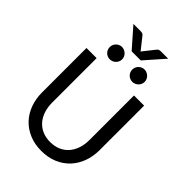

<svg xmlns="http://www.w3.org/2000/svg" viewBox="-274 -1068 1189 1189"><g transform="rotate(45 321.0 -473.0)"><path d="M68.4 0ZM320.8 -70.3Q359.4 -70.3 389.9 -83.7Q420.4 -97.2 441.4 -121.3Q462.4 -145.5 473.4 -178.7Q484.4 -211.9 484.4 -252V-641.6H573.2V-252Q573.2 -196.3 555.7 -148.9Q538.1 -101.6 505.6 -66.9Q473.1 -32.2 426.3 -12.5Q379.4 7.3 320.8 7.3Q262.2 7.3 215.6 -12.5Q168.9 -32.2 136.2 -66.9Q103.5 -101.6 85.9 -148.9Q68.4 -196.3 68.4 -252V-641.6H157.2V-252.4Q157.2 -212.4 168.2 -179Q179.2 -145.5 200.2 -121.3Q221.2 -97.2 251.7 -83.7Q282.2 -70.3 320.8 -70.3ZM168.5 -952.6H231Q236.8 -952.6 244.6 -951.2Q252.4 -949.7 258.3 -941.9L314.9 -870.6L320.8 -862.3Q321.8 -864.7 323.2 -866.5Q324.7 -868.2 326.7 -870.6L382.8 -941.4Q388.7 -949.7 396.7 -951.2Q404.8 -952.6 410.2 -952.6H473.1L360.4 -824.7H280.8ZM274.4 -747.6Q274.4 -736.3 270 -726.6Q265.6 -716.8 258.1 -709.5Q250.5 -702.1 240.5 -698Q230.5 -693.8 219.7 -693.8Q208.5 -693.8 198.7 -698Q189 -702.1 181.6 -709.5Q174.3 -716.8 170.2 -726.6Q166 -736.3 166 -747.6Q166 -758.8 170.2 -768.6Q174.3 -778.3 181.6 -785.6Q189 -793 198.7 -797.4Q208.5 -801.8 219.7 -801.8Q230.5 -801.8 240.5 -797.4Q250.5 -793 258.1 -785.6Q265.6 -778.3 270 -768.6Q274.4 -758.8 274.4 -747.6ZM471.7 -747.6Q471.7 -736.3 467.3 -726.6Q462.9 -716.8 455.3 -709.5Q447.8 -702.1 437.7 -698Q427.7 -693.8 417 -693.8Q405.8 -693.8 396 -698Q386.2 -702.1 378.9 -709.5Q371.6 -716.8 367.4 -726.6Q363.3 -736.3 363.3 -747.6Q363.3 -758.8 367.4 -768.6Q371.6 -778.3 378.9 -785.6Q386.2 -793 396 -797.4Q405.8 -801.8 417 -801.8Q427.7 -801.8 437.7 -797.4Q447.8 -793 455.3 -785.6Q462.9 -778.3 467.3 -768.6Q471.7 -758.8 471.7 -747.6Z"/></g></svg>

Font: Carlito
Style: Regular
Weight: 400
Designer: Lukasz Dziedzic
Foundry: tyPoland Lukasz Dziedzic
Version: Version 1.104